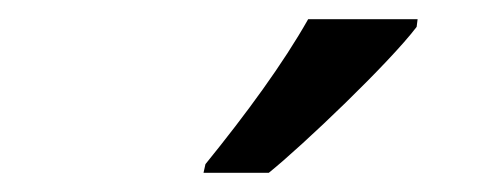

<svg xmlns="http://www.w3.org/2000/svg" viewBox="-20 -786 504 200"><path d="M192 -606H260C296 -635 386 -721 414 -758L415 -766H301C275 -720 237 -668 194 -615Z"/></svg>

Font: Noto Sans UI Condensed Medium
Style: Italic
Weight: 500
Width: 3
Italic angle: -12°
Designer: Monotype Design Team
Foundry: Monotype Imaging Inc.
Version: Version 1.901